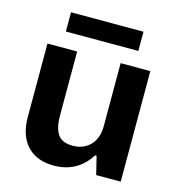

<svg xmlns="http://www.w3.org/2000/svg" viewBox="-105 -789 821 889"><g transform="rotate(15 305.0 -345.0)"><path d="M412.8 -86.8 409.3 -227.4V-529.9H551.6V0H434ZM294.1 -103Q326.1 -103 352.1 -117Q378.1 -131 393.7 -159.1Q409.3 -187.2 409.3 -227.4L412.8 -86.8H405.4Q387 -56.9 361.6 -35.5Q336.1 -14.1 303.6 -2.7Q271 8.6 231.6 8.6Q179.6 8.6 140.7 -12.3Q101.8 -33.1 80.2 -75.1Q58.6 -117.1 58.6 -177.9V-529.9H200.9V-219.3Q200.9 -165.1 220.9 -134.1Q241 -103 294.1 -103ZM126.4 -697.9H473.8V-605.7H126.4Z"/></g></svg>

Font: Wand UI Pro
Style: Regular
Weight: 400
Designer: Andreas Faust
Version: Version 1.003;FEAKit 1.0